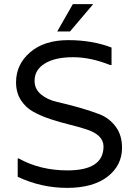

<svg xmlns="http://www.w3.org/2000/svg" viewBox="-20 -903 656 933"><path d="M148 -510Q148 -470 179.5 -444Q211 -418 258 -407.5Q305 -397 360.5 -381.5Q416 -366 463 -348Q510 -330 541.5 -288.5Q573 -247 573 -185Q573 -99 502.5 -44.5Q432 10 306 10Q180 10 66 -44V-133H71Q175 -75 308 -75Q483 -75 483 -191Q483 -248 398 -275Q361 -287 316 -298Q271 -309 225.5 -324Q180 -339 142.5 -359.5Q105 -380 81.5 -416.5Q58 -453 58 -503Q58 -590 126.5 -649Q195 -708 311.5 -708Q428 -708 522 -672V-587H515Q421 -625 334.5 -625Q248 -625 198 -594.5Q148 -564 148 -510ZM334 -883H433L320 -750H258Z"/></svg>

Font: Varela
Style: Regular
Weight: 400
Designer: Joe Prince
Foundry: Joe Prince
Version: Version 1.000